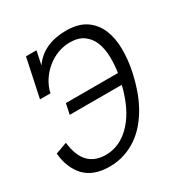

<svg xmlns="http://www.w3.org/2000/svg" viewBox="-171 -772 871 906"><g transform="rotate(-30 264.0 -318.5)"><path d="M46.4 -189.9Q62.5 -45.9 181.6 -45.9Q207.5 -45.9 230.2 -52.5Q252.9 -59.1 272.7 -70.8Q292.5 -82.5 309.3 -98.6Q326.2 -114.7 340.8 -133.8Q366.7 -168.5 384 -210.2Q401.4 -252 411.6 -294.9H127.9L140.1 -352.1H423.8Q430.7 -396.5 429.4 -439.5Q428.2 -482.4 414.8 -516.1Q401.4 -549.8 373 -570.3Q344.7 -590.8 297.9 -590.8Q264.2 -590.8 231.7 -578.4Q199.2 -565.9 172.6 -543.9Q146 -522 126.7 -492.2Q107.4 -462.4 100.1 -428.2H43L87.4 -637.2H144.5L128.9 -563Q158.2 -606 204.6 -627Q251 -647.9 310.1 -647.9Q377 -647.9 417.5 -620.4Q458 -592.8 477.3 -546.9Q496.6 -501 497.1 -441.4Q497.6 -381.8 483.9 -317.9Q474.6 -274.9 460.4 -234.1Q446.3 -193.4 426.3 -156.7Q406.2 -120.1 380.4 -89.4Q354.5 -58.6 322.5 -36.4Q290.5 -14.2 252.4 -1.5Q214.4 11.2 169.9 11.2Q84 11.2 37.1 -36.6Q-8.8 -85.4 -16.6 -167Z"/></g></svg>

Font: Anonymous Pro
Style: Italic
Weight: 400
Italic angle: -12°
Monospace: yes
Designer: Mark Simonson
Version: Version 1.003